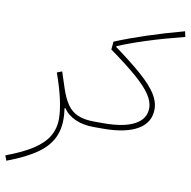

<svg xmlns="http://www.w3.org/2000/svg" viewBox="-170 -683 1026 1034"><g transform="rotate(10 343.0 -166.0)"><path d="M117.2 -254.9Q144 -179.7 158 -117.7Q171.9 -55.7 171.9 -10.7Q171.9 43 146.5 85.7Q121.1 128.4 65.9 164.1Q10.7 199.7 -78.6 232.9L-67.9 260.3Q35.6 221.7 97.2 177.5Q158.7 133.3 181.6 73.2Q204.6 13.2 191.4 -71.8L196.3 -73.7Q219.2 -38.6 262.7 -19.3Q306.2 0 362.3 0H362.8V-29.3H362.3Q307.1 -29.3 271.7 -44.4Q236.3 -59.6 213.6 -92.3Q190.9 -125 173.8 -176.8L144.5 -265.6Z M758.8 -593.3Q652.8 -564.9 556.4 -533Q460 -501 388.7 -471.2L384.8 -427.7Q472.7 -364.7 529.3 -316.2Q585.9 -267.6 613.3 -228Q640.6 -188.5 640.6 -152.3Q640.6 -92.8 582.3 -61Q523.9 -29.3 413.6 -29.3H362.8Q357.9 -29.3 355.5 -25.9Q353 -22.5 353 -14.6Q353 -6.8 355.5 -3.4Q357.9 0 362.8 0H413.6Q537.6 0 603.8 -38.8Q669.9 -77.6 669.9 -150.9Q669.9 -192.4 643.1 -234.4Q616.2 -276.4 558.6 -327.1Q501 -377.9 408.7 -445.3L409.2 -450.2Q471.2 -476.6 559.6 -505.1Q647.9 -533.7 765.6 -563.5Z"/></g></svg>

Font: Estedad VF
Style: Regular
Weight: 100
Designer: Amin Abedi
Version: Version 7.3